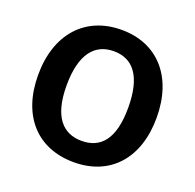

<svg xmlns="http://www.w3.org/2000/svg" viewBox="-129 -868 1031 1013"><g transform="rotate(20 386.0 -361.5)"><path d="M387 10C590 10 718 -131 718 -360C718 -591 588 -733 387 -733C185 -733 53 -591 53 -359C53 -130 181 10 387 10ZM387 -110C282 -110 213 -182 213 -358C213 -538 282 -613 387 -613C492 -613 559 -538 559 -358C559 -181 493 -110 387 -110Z"/></g></svg>

Font: United Sans
Style: Bold
Weight: 700
Designer: Pablo Impallari, Rodrigo Fuenzalida (Modified by Dan O. Williams)
Version: Version 1.000;PS 001.000;hotconv 1.0.88;makeotf.lib2.5.64775